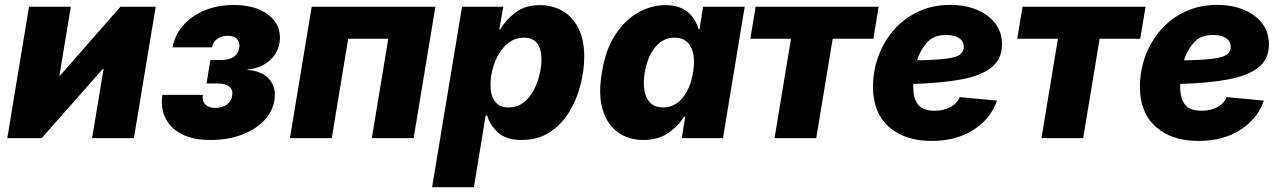

<svg xmlns="http://www.w3.org/2000/svg" viewBox="-20 -574 5324 798"><path d="M536.6 0H362.8L410.6 -287.6H407.2L153.3 0H10.3L100.6 -545.9H274.4L227.1 -260.7H230.5L480.5 -545.9H627Z M855.5 7.8Q780.3 7.8 732.9 -17.8Q685.5 -43.5 666.3 -85.9Q647 -128.4 654.8 -179.7H823.2Q819.3 -154.3 833.5 -139.9Q847.7 -125.5 875.5 -125.5Q903.8 -125.5 922.6 -139.6Q941.4 -153.8 944.8 -175.3Q949.2 -200.7 933.3 -213.9Q917.5 -227.1 884.8 -227.1H838.4L854.5 -324.7H900.9Q931.2 -324.7 950.9 -337.4Q970.7 -350.1 974.6 -376Q978 -397.5 965.6 -411.4Q953.1 -425.3 927.2 -425.3Q900.9 -425.3 883.3 -412.6Q865.7 -399.9 861.3 -377.4H697.3Q706.1 -427.7 740.5 -467.5Q774.9 -507.3 829.3 -530.3Q883.8 -553.2 951.2 -553.2Q1015.1 -553.2 1060.5 -533Q1106 -512.7 1127.4 -477.3Q1148.9 -441.9 1141.6 -395.5Q1133.3 -348.6 1096.4 -318.8Q1059.6 -289.1 1008.8 -285.6V-283.7Q1073.7 -277.3 1101.3 -242.2Q1128.9 -207 1120.6 -157.2Q1112.8 -109.4 1076.7 -72Q1040.5 -34.7 983.4 -13.4Q926.3 7.8 855.5 7.8Z M1789.6 -545.9 1699.2 0H1525.4L1593.8 -413.1H1427.2L1358.9 0H1185.1L1275.4 -545.9Z M1775.9 204.1 1900.4 -545.9H2071.8L2055.2 -452.1H2059.6Q2081.1 -490.2 2121.8 -521.5Q2162.6 -552.7 2223.6 -552.7Q2274.9 -552.7 2316.7 -529.3Q2358.4 -505.9 2383.3 -458.3Q2408.2 -410.6 2408.2 -337.9Q2408.2 -281.7 2392.8 -221.4Q2377.4 -161.1 2345.9 -109.1Q2314.5 -57.1 2265.1 -24.7Q2215.8 7.8 2147.9 7.8Q2082.5 7.8 2048.6 -24.2Q2014.6 -56.2 2004.9 -93.8H1998.5L1949.7 204.1ZM2092.3 -127.4Q2129.4 -127.4 2155.8 -147.7Q2182.1 -168 2198.5 -199.5Q2214.8 -231 2222.7 -265.1Q2230.5 -299.3 2230.5 -327.1Q2230.5 -369.6 2212.6 -393.6Q2194.8 -417.5 2158.2 -417.5Q2124 -417.5 2097.9 -399.2Q2071.8 -380.9 2054.2 -351.3Q2036.6 -321.8 2027.6 -287.4Q2018.6 -252.9 2018.6 -220.2Q2018.6 -176.8 2037.4 -152.1Q2056.2 -127.4 2092.3 -127.4Z M2653.3 7.8Q2593.3 7.8 2548.8 -23.7Q2504.4 -55.2 2485.1 -117.4Q2465.8 -179.7 2481.4 -272.5Q2497.1 -368.7 2538.1 -430.7Q2579.1 -492.7 2633.8 -522.7Q2688.5 -552.7 2745.6 -552.7Q2788.1 -552.7 2816.4 -538.1Q2844.7 -523.4 2860.8 -500.2Q2877 -477.1 2883.3 -452.1H2887.2L2902.3 -545.9H3075.2L2984.9 0H2813.5L2828.1 -88.9H2822.8Q2800.3 -50.8 2757.8 -21.5Q2715.3 7.8 2653.3 7.8ZM2735.8 -127.4Q2783.7 -127.4 2816.7 -167Q2849.6 -206.5 2860.4 -272.5Q2871.6 -339.4 2851.6 -378.4Q2831.5 -417.5 2783.7 -417.5Q2735.4 -417.5 2703.1 -377.9Q2670.9 -338.4 2659.7 -272.5Q2648.9 -206.5 2668.5 -167Q2688 -127.4 2735.8 -127.4Z M3199.2 0 3267.6 -413.1H3098.6L3120.6 -545.9H3631.8L3609.9 -413.1H3440.9L3372.6 0Z M3852.1 11.7Q3739.3 11.7 3673.8 -47.4Q3608.4 -106.4 3608.4 -211.9Q3608.4 -279.8 3631.1 -341.3Q3653.8 -402.8 3696 -450.7Q3738.3 -498.5 3797.6 -526.1Q3856.9 -553.7 3929.7 -553.7Q3989.7 -553.7 4038.3 -534.2Q4086.9 -514.6 4115.7 -478Q4144.5 -441.4 4144.5 -390.1Q4144.5 -328.1 4100.6 -293.5Q4056.6 -258.8 3974.4 -243.7Q3892.1 -228.5 3775.9 -225.1Q3775.9 -216.3 3775.9 -208Q3775.9 -167.5 3794.7 -140.6Q3813.5 -113.8 3865.2 -113.8Q3901.9 -113.8 3929.9 -128.7Q3958 -143.6 3968.8 -170.4L4123.5 -155.8Q4098.1 -81.1 4026.6 -34.7Q3955.1 11.7 3852.1 11.7ZM3791.5 -323.2Q3872.1 -324.7 3913.8 -330.3Q3955.6 -335.9 3970.7 -347.7Q3985.8 -359.4 3985.8 -378.4Q3985.8 -402.3 3966.3 -415.5Q3946.8 -428.7 3911.6 -428.7Q3860.4 -428.7 3832.3 -396.7Q3804.2 -364.7 3791.5 -323.2Z M4308.6 0 4377 -413.1H4208L4230 -545.9H4741.2L4719.2 -413.1H4550.3L4481.9 0Z M4961.4 11.7Q4848.6 11.7 4783.2 -47.4Q4717.8 -106.4 4717.8 -211.9Q4717.8 -279.8 4740.5 -341.3Q4763.2 -402.8 4805.4 -450.7Q4847.7 -498.5 4907 -526.1Q4966.3 -553.7 5039.1 -553.7Q5099.1 -553.7 5147.7 -534.2Q5196.3 -514.6 5225.1 -478Q5253.9 -441.4 5253.9 -390.1Q5253.9 -328.1 5210 -293.5Q5166 -258.8 5083.7 -243.7Q5001.5 -228.5 4885.3 -225.1Q4885.3 -216.3 4885.3 -208Q4885.3 -167.5 4904.1 -140.6Q4922.9 -113.8 4974.6 -113.8Q5011.2 -113.8 5039.3 -128.7Q5067.4 -143.6 5078.1 -170.4L5232.9 -155.8Q5207.5 -81.1 5136 -34.7Q5064.5 11.7 4961.4 11.7ZM4900.9 -323.2Q4981.4 -324.7 5023.2 -330.3Q5064.9 -335.9 5080.1 -347.7Q5095.2 -359.4 5095.2 -378.4Q5095.2 -402.3 5075.7 -415.5Q5056.2 -428.7 5021 -428.7Q4969.7 -428.7 4941.7 -396.7Q4913.6 -364.7 4900.9 -323.2Z"/></svg>

Font: Inter Extra Bold
Style: Italic
Weight: 800
Italic angle: -9.39999°
Designer: Rasmus Andersson
Foundry: rsms
Version: Version 4.000;git-3c8e0fc